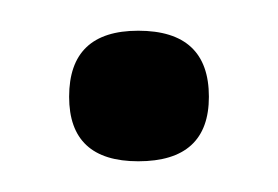

<svg xmlns="http://www.w3.org/2000/svg" viewBox="-20 -94 181 125"><path d="M70 11Q25 11 25 -31Q25 -74 70 -74Q116 -74 116 -31Q116 11 70 11Z"/></svg>

Font: Bricolage Grotesque 10pt ExtraLight
Style: Regular
Weight: 200
Designer: Mathieu Triay
Foundry: Atelier Triay
Version: Version 1.000; ttfautohint (v1.8.4.7-5d5b);gftools[0.9.32]